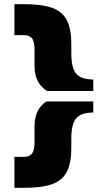

<svg xmlns="http://www.w3.org/2000/svg" viewBox="-20 -775 476 918"><path d="M205 -340Q177 -357 161 -386.5Q145 -416 145 -465V-536Q145 -577 133 -592Q121 -607 93 -607H49V-755H99Q180 -755 229 -737.5Q278 -720 299.5 -678.5Q321 -637 321 -565V-520Q321 -449 345 -422Q369 -395 426 -395V-340ZM426 -290V-237Q369 -237 345 -210Q321 -183 321 -112V-67Q321 5 299.5 46.5Q278 88 229 105.5Q180 123 99 123H49V-25H93Q121 -25 133 -40.5Q145 -56 145 -96V-167Q145 -214 160 -243.5Q175 -273 202 -290Z"/></svg>

Font: Protest Guerrilla
Style: Regular
Weight: 400
Designer: Octavio Pardo
Foundry: Ashler Design
Version: Version 2.005; ttfautohint (v1.8.4.7-5d5b)